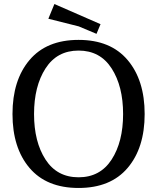

<svg xmlns="http://www.w3.org/2000/svg" viewBox="-20 -918 780 953"><path d="M613.5 -620Q698 -520 698 -352Q698 -184 613.5 -84.5Q529 15 370 15Q211 15 126.5 -84.5Q42 -184 42 -352Q42 -520 126.5 -620Q211 -720 370 -720Q529 -720 613.5 -620ZM206 -578.5Q149 -490 149 -352Q149 -214 206 -126Q263 -38 370 -38Q477 -38 534 -126Q591 -214 591 -352Q591 -490 534 -578.5Q477 -667 370 -667Q263 -667 206 -578.5ZM220 -825 250 -898 479 -798 459 -750 371 -787Z"/></svg>

Font: Andada SC
Style: Regular
Weight: 400
Designer: Carolina Giovagnoli
Foundry: Carolina Giovagnoli
Version: Version 1.003